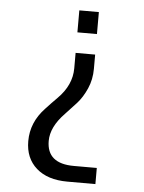

<svg xmlns="http://www.w3.org/2000/svg" viewBox="-51 -741 587 783"><g transform="rotate(5 242.5 -350.0)"><path d="M275 -66H369V0H254Q173 0 127 -40.5Q81 -81 81 -151Q81 -228 138 -288Q161 -313 185 -337Q242 -394 242 -463V-526H322V-468Q322 -424 305.5 -386.5Q289 -349 266 -323.5Q243 -298 220 -274Q164 -216 164 -159Q164 -66 275 -66ZM322 -700V-610H242V-700Z"/></g></svg>

Font: Homenaje
Style: Regular
Weight: 400
Version: Version 1.002